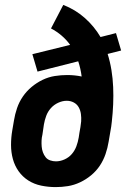

<svg xmlns="http://www.w3.org/2000/svg" viewBox="-20 -755 540 783"><path d="M207 8Q177 8 148 2Q119 -4 95.5 -19Q72 -34 56 -56.5Q40 -79 32.5 -106.5Q25 -134 25 -164Q25 -194 30 -223L37 -264Q41 -289 49.5 -314Q58 -339 73 -361Q88 -383 109 -400.5Q130 -418 154 -429.5Q178 -441 203.5 -445Q229 -449 254 -449Q269 -449 284 -447.5Q299 -446 313 -443Q311 -459 307.5 -474.5Q304 -490 299 -505L133 -463L112 -534L266 -572Q251 -593 231 -610Q211 -627 188 -639L238 -735Q287 -716 325.5 -682Q364 -648 390 -604L453 -620L474 -549L419 -535Q429 -503 434.5 -469Q440 -435 441.5 -400Q443 -365 441.5 -329.5Q440 -294 436 -259Q435 -249 433.5 -238.5Q432 -228 430 -218L423 -177Q419 -152 410.5 -127Q402 -102 387.5 -80Q373 -58 352 -40.5Q331 -23 306.5 -11.5Q282 0 257 4Q232 8 207 8ZM208 -97Q226 -97 243.5 -105Q261 -113 273 -127Q285 -141 291.5 -158.5Q298 -176 301 -194L304 -214Q306 -225 308 -236.5Q310 -248 311 -260Q312 -275 310 -290Q308 -305 301 -317.5Q294 -330 281 -337Q268 -344 252 -344Q235 -344 217.5 -336Q200 -328 187.5 -314Q175 -300 168.5 -282.5Q162 -265 159 -247L153 -206Q150 -194 149.5 -181.5Q149 -169 150 -157Q151 -145 155 -134Q159 -123 166 -114Q173 -105 184.5 -101Q196 -97 208 -97Z"/></svg>

Font: Iosevka SS04 Extrabold
Style: Italic
Weight: 800
Italic angle: -9°
Monospace: yes
Designer: Belleve Invis
Foundry: Belleve Invis
Version: Version 19.0.0; ttfautohint (v1.8.4)